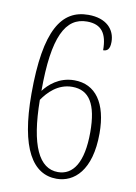

<svg xmlns="http://www.w3.org/2000/svg" viewBox="-84 -779 596 844"><g transform="rotate(10 214.5 -357.0)"><path d="M228 10C306 10 380 -53 380 -219C380 -354 326 -430 231 -430C162 -430 118 -388 96 -359C96 -601 145 -694 241 -694C307 -694 332 -655 332 -582C349 -582 362 -590 362 -624C362 -680 322 -724 242 -724C123 -724 55 -625 55 -339C55 -94 122 10 228 10ZM229 -20C145 -20 98 -115 96 -319C120 -354 162 -400 227 -400C303 -400 339 -342 339 -217C339 -81 296 -20 229 -20Z"/></g></svg>

Font: Noto Serif Devanagari ExtraCondensed ExtraLight
Style: Regular
Weight: 200
Width: 2
Designer: Universal Thirst, Indian Type Foundry and the Monotype Design Team
Foundry: Monotype Imaging Inc.
Version: Version 2.004